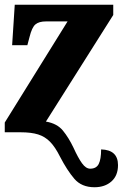

<svg xmlns="http://www.w3.org/2000/svg" viewBox="-20 -556 518 807"><path d="M377 231Q323 231 292.5 195.5Q262 160 232 102Q212 62 190.5 40Q169 18 140 9Q111 0 67 0H0V-41L264 -466H173Q144 -466 129 -453.5Q114 -441 104 -400L95 -366H31L42 -536H456V-493L173 -45Q220 -37 244.5 -7Q269 23 289 65Q308 107 324.5 130Q341 153 359 153Q385 153 395 133Q405 113 405 72Q476 74 476 138Q476 182 448.5 206.5Q421 231 377 231Z"/></svg>

Font: Noto Serif Condensed Black
Style: Regular
Weight: 900
Width: 3
Designer: Monotype Design Team
Foundry: Monotype Imaging Inc.
Version: Version 2.015; ttfautohint (v1.8.4.7-5d5b)